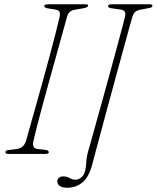

<svg xmlns="http://www.w3.org/2000/svg" viewBox="-20 -720 733 898"><path d="M136.5 -61.5Q128.5 -27 153.5 -23.5L193 -19Q208.5 -17 208 -8Q208 -3.5 203 -1.8Q198 0 192.5 0H19Q5.5 0 5.5 -8Q4.5 -17 21.5 -18.5L58.5 -23Q90.5 -27 101.5 -60.5Q108 -83.5 120.2 -127Q132.5 -170.5 148.2 -226.5Q164 -282.5 180.8 -343Q197.5 -403.5 213 -461.2Q228.5 -519 240.5 -566.2Q252.5 -613.5 259 -641.5Q262 -656.5 258.2 -664.5Q254.5 -672.5 240.5 -675L203 -681Q187 -683.5 187 -692.5Q187 -700 208 -700H380Q392 -700 392 -694Q392 -685.5 373 -682L330.5 -674.5Q301.5 -670 294.5 -645Q286.5 -615.5 273 -567.2Q259.5 -519 243.2 -460.2Q227 -401.5 210 -340.5Q193 -279.5 178 -223.8Q163 -168 152 -125.2Q141 -82.5 136.5 -61.5ZM599 -641Q596.5 -633 586.2 -596Q576 -559 560.8 -503.2Q545.5 -447.5 527.5 -381.5Q509.5 -315.5 491.2 -248.2Q473 -181 457 -121.5Q441 -62 429.5 -18.8Q418 24.5 413.5 41Q398.5 104 368 131Q337.5 158 295 158Q270.5 158 259 149.2Q247.5 140.5 248 128Q248 118.5 255.2 111.8Q262.5 105 276 105Q292.5 105 305.8 112.8Q319 120.5 333 120.5Q352 120.5 366.8 103.2Q381.5 86 383.5 39Q385 8 398 -32Q399.5 -37 408.8 -70.5Q418 -104 432.5 -155.8Q447 -207.5 464 -268.8Q481 -330 497.8 -391.8Q514.5 -453.5 529 -506.8Q543.5 -560 553 -596Q562.5 -632 564.5 -641Q568 -658.5 563.2 -666Q558.5 -673.5 542.5 -675.5L500.5 -681.5Q485 -683.5 485.5 -692Q485.5 -700 504 -700H681Q693 -700 693 -693Q693 -685 677.5 -682.5L636 -674.5Q620 -671 612 -664Q604 -657 599 -641Z"/></svg>

Font: Fraunces 72pt Soft Thin
Style: Italic
Weight: 100
Italic angle: -16°
Version: Version 1.000;[0bf87f6ff]